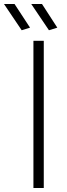

<svg xmlns="http://www.w3.org/2000/svg" viewBox="-72 -945 336 965"><path d="M96 -740H148V0H96ZM37 -793 -52 -925H1L79 -806ZM174 -793 85 -925H139L216 -806Z"/></svg>

Font: Encode Sans Normal
Style: ExtraLight
Weight: 200
Designer: Pablo Impallari, Andres Torresi
Foundry: Pablo Impallari, Andres Torresi
Version: Version 1.000; ttfautohint (v1.00) -l 8 -r 50 -G 200 -x 14 -